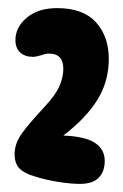

<svg xmlns="http://www.w3.org/2000/svg" viewBox="-20 -839 304 473"><path d="M121 -819Q185 -819 216.5 -784Q248 -749 248 -694Q248 -639 220.5 -594Q193 -549 136 -505Q190 -503 214 -487Q238 -471 238 -443Q238 -416 223 -401Q208 -386 177 -386Q154 -386 123 -391Q92 -396 67 -404Q41 -411 28.5 -423.5Q16 -436 16 -459Q16 -485 33 -509Q50 -533 89 -575Q117 -605 126.5 -627Q136 -649 136 -669Q136 -707 101 -707Q96 -707 91.5 -706Q87 -705 82 -703Q77 -702 72 -700.5Q67 -699 61 -699Q41 -699 29.5 -710Q18 -721 18 -740Q18 -772 46 -795.5Q74 -819 121 -819Z"/></svg>

Font: DynaPuff Condensed Medium
Style: Regular
Weight: 500
Width: 3
Designer: Toshi Omagari, Jennifer Daniel
Foundry: Google Fonts
Version: Version 2.000; ttfautohint (v1.8.4.7-5d5b)